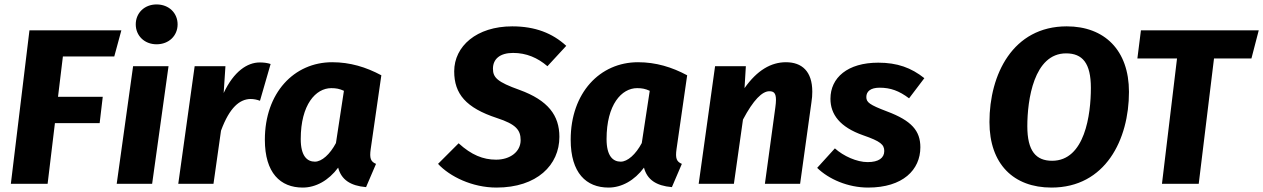

<svg xmlns="http://www.w3.org/2000/svg" viewBox="-20 -830 5704 867"><path d="M496 -575 528 -693H113L29 0H195L228 -274H430L444 -393H242L264 -575Z M667 0 741 -531H581L507 0ZM687 -630C743 -630 782 -669 782 -720C782 -771 743 -810 687 -810C632 -810 593 -771 593 -720C593 -669 632 -630 687 -630Z M1202 -541C1187 -546 1171 -548 1153 -548C1097 -548 1036 -508 990 -410L998 -531H859L785 0H944L978 -240C1017 -346 1063 -382 1111 -383C1127 -383 1140 -380 1154 -375Z M1702 -490C1633 -527 1561 -549 1480 -549C1308 -549 1176 -411 1176 -199C1176 -49 1246 17 1347 17C1406 17 1464 -15 1507 -73C1521 -19 1562 9 1633 15L1678 -90C1654 -100 1648 -115 1654 -157ZM1402 -100C1367 -100 1338 -125 1338 -202C1338 -358 1406 -432 1476 -432C1498 -432 1513 -429 1533 -420L1497 -184C1470 -133 1433 -100 1402 -100Z M2506 -212C2506 -309 2455 -377 2326 -424C2225 -460 2206 -480 2206 -520C2206 -563 2237 -591 2297 -591C2357 -591 2408 -569 2452 -531L2537 -623C2475 -680 2397 -711 2293 -711C2132 -711 2031 -621 2031 -508C2031 -406 2084 -343 2224 -297C2310 -269 2331 -243 2331 -197C2331 -145 2284 -109 2220 -109C2162 -109 2109 -130 2051 -183L1958 -90C2011 -33 2112 17 2222 17C2405 17 2506 -85 2506 -212Z M3083 -490C3014 -527 2942 -549 2861 -549C2689 -549 2557 -411 2557 -199C2557 -49 2627 17 2728 17C2787 17 2845 -15 2888 -73C2902 -19 2943 9 3014 15L3059 -90C3035 -100 3029 -115 3035 -157ZM2783 -100C2748 -100 2719 -125 2719 -202C2719 -358 2787 -432 2857 -432C2879 -432 2894 -429 2914 -420L2878 -184C2851 -133 2814 -100 2783 -100Z M3593 0 3644 -367C3647 -385 3648 -401 3648 -416C3648 -508 3601 -549 3529 -549C3462 -549 3399 -513 3342 -432L3348 -531H3209L3135 0H3294L3335 -290C3382 -379 3422 -418 3454 -418C3473 -418 3484 -411 3484 -379C3484 -370 3483 -358 3481 -344L3434 0Z M3898 -98C3849 -98 3789 -125 3750 -160L3670 -72C3722 -21 3809 17 3900 17C4057 17 4136 -63 4136 -165C4136 -239 4097 -285 3985 -327C3906 -357 3892 -368 3892 -392C3892 -417 3911 -434 3952 -434C4001 -434 4040 -420 4085 -386L4154 -477C4095 -524 4032 -547 3946 -547C3807 -547 3730 -479 3730 -384C3730 -314 3772 -256 3878 -219C3956 -192 3973 -177 3973 -148C3973 -117 3948 -98 3898 -98Z M5078 -415C5078 -604 4967 -711 4797 -711C4553 -711 4448 -493 4448 -279C4448 -89 4557 17 4728 17C4972 17 5078 -200 5078 -415ZM4731 -104C4658 -104 4619 -148 4619 -260C4619 -378 4648 -589 4794 -589C4868 -589 4906 -545 4906 -433C4906 -313 4879 -104 4731 -104Z M5631 -566 5664 -693H5132L5116 -566H5295L5227 0H5393L5462 -566Z"/></svg>

Font: Fira Sans OT
Style: Bold Italic
Weight: 700
Italic angle: -8°
Designer: Carrois Corporate & Edenspiekermann
Foundry: Carrois Corporate GbR & Edenspiekermann AG
Version: Version 2.001